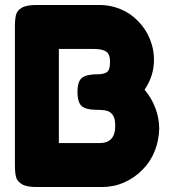

<svg xmlns="http://www.w3.org/2000/svg" viewBox="-20 -754 686 773"><path d="M621 -236Q620 -189 603 -146Q586 -103 554 -71Q522 -38 480 -19.5Q438 -1 391 -1H128Q87 -1 68 -12.5Q49 -24 44.5 -41.5Q40 -59 40 -91V-646Q40 -677 44.5 -694.5Q49 -712 68 -723Q87 -734 129 -734H381Q424 -734 464.5 -717.5Q505 -701 535 -670Q566 -639 583 -598Q600 -557 600 -514Q600 -448 562 -393Q590 -360 605.5 -319Q621 -278 621 -236ZM367 -312Q328 -312 310 -326Q292 -340 292 -385Q292 -427 310.5 -441Q329 -455 372 -455Q398 -455 410.5 -463.5Q423 -472 423 -505Q423 -537 406.5 -547Q390 -557 357 -557H217V-178H381Q444 -178 444 -247Q444 -277 434 -291Q424 -305 408.5 -308.5Q393 -312 367 -312Z"/></svg>

Font: Fredoka One
Style: Regular
Weight: 400
Designer: Milena B. Brandão, Ben Nathan
Version: Version 2.000; ttfautohint (v1.5.33-1714) -l 8 -r 50 -G 200 